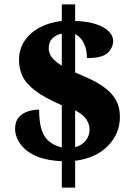

<svg xmlns="http://www.w3.org/2000/svg" viewBox="-20 -780 609 879"><path d="M263 -42Q198 -45 156.5 -61Q115 -77 91.5 -100Q68 -123 58.5 -146.5Q49 -170 49 -188Q49 -224 66.5 -243.5Q84 -263 109.5 -270.5Q135 -278 159 -278Q159 -230 168 -194.5Q177 -159 200 -137Q223 -115 263 -105V-298Q185 -332 142.5 -364Q100 -396 83.5 -430.5Q67 -465 67 -505Q67 -555 92.5 -593Q118 -631 162.5 -654.5Q207 -678 263 -684V-760H324V-684Q382 -682 420.5 -669Q459 -656 478.5 -636Q498 -616 498 -593Q498 -562 473 -538Q448 -514 378 -514Q378 -542 371 -564Q364 -586 352 -601Q340 -616 324 -624V-448Q362 -433 398 -415.5Q434 -398 464 -375Q494 -352 511.5 -320.5Q529 -289 529 -245Q529 -168 474 -112Q419 -56 324 -44V79H263ZM324 -106Q356 -115 373 -137Q390 -159 390 -186Q390 -212 375 -234Q360 -256 324 -275ZM263 -626Q241 -623 222 -606Q203 -589 203 -559Q203 -545 209 -531.5Q215 -518 228.5 -505Q242 -492 263 -479Z"/></svg>

Font: Noto Serif Armenian Black
Style: Regular
Weight: 900
Version: Version 2.007